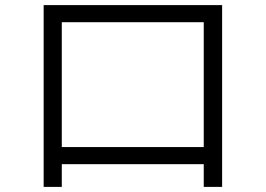

<svg xmlns="http://www.w3.org/2000/svg" viewBox="-20 -728 1040 752"><path d="M222 4H151V-708H850V4H778V-85H222ZM222 -641V-152H778V-641Z"/></svg>

Font: PlemolJP35 Console
Style: Regular
Weight: 400
Version: v2.0.3; ttfautohint (v1.8.4.7-5d5b-dirty) -l 6 -r 45 -G 200 